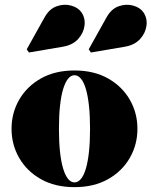

<svg xmlns="http://www.w3.org/2000/svg" viewBox="-20 -760 623 790"><path d="M286.5 10Q206 10 148 -23Q90 -56 58.8 -110.5Q27.5 -165 27.5 -230Q27.5 -295 58.8 -349.5Q90 -404 148 -437Q206 -470 286.5 -470Q367 -470 425 -437Q483 -404 514.2 -349.5Q545.5 -295 545.5 -230Q545.5 -165 514.2 -110.5Q483 -56 425 -23Q367 10 286.5 10ZM286.5 -9.5Q301 -9.5 313 -23.8Q325 -38 333.2 -65.8Q341.5 -93.5 346 -134.8Q350.5 -176 350.5 -230Q350.5 -284 346 -325.2Q341.5 -366.5 333.2 -394.2Q325 -422 313 -436.2Q301 -450.5 286.5 -450.5Q272 -450.5 260.2 -436.2Q248.5 -422 240 -394.2Q231.5 -366.5 227 -325.2Q222.5 -284 222.5 -230Q222.5 -176 227 -134.8Q231.5 -93.5 240 -65.8Q248.5 -38 260.2 -23.8Q272 -9.5 286.5 -9.5ZM99 -544 90 -557 162.5 -687Q182.5 -723.5 213.2 -734.2Q244 -745 272.8 -737Q301.5 -729 315 -709.5Q331.5 -685.5 327.8 -655Q324 -624.5 301.8 -599.8Q279.5 -575 240 -568ZM354 -544 345 -557 417.5 -687Q437.5 -723.5 468.2 -734.2Q499 -745 527.8 -737Q556.5 -729 570 -709.5Q586.5 -685.5 582.8 -655Q579 -624.5 556.8 -599.8Q534.5 -575 495 -568Z"/></svg>

Font: Bodoni Moda 11pt Black
Style: Regular
Weight: 900
Designer: Owen Earl
Foundry: indestructible type
Version: Version 2.004